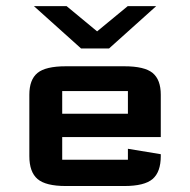

<svg xmlns="http://www.w3.org/2000/svg" viewBox="-20 -622 636 642"><path d="M202.6 -601.6 304.7 -517.1 407.2 -601.6H502.4L344.7 -460H251L93.3 -601.6ZM517.6 -106.4V-100.1Q517.6 -46.9 490.2 -23.4Q462.9 0 395.5 0H200.2Q132.8 0 105.5 -23.4Q78.1 -46.9 78.1 -100.1V-305.2Q78.1 -355.5 105.2 -377.9Q132.3 -400.4 200.2 -400.4H395.5Q463.4 -400.4 490.5 -377.9Q517.6 -355.5 517.6 -305.2V-163.6H188V-87.9H407.7V-124.5ZM407.7 -241.7V-317.4H188V-241.7Z"/></svg>

Font: Squarish Sans CT
Style: Regular
Weight: 400
Version: Version 0.9